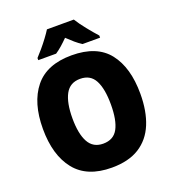

<svg xmlns="http://www.w3.org/2000/svg" viewBox="-164 -1050 1060 1182"><g transform="rotate(-20 366.0 -458.5)"><path d="M685 -358Q685 -244 651 -161.5Q617 -79 546.5 -34.5Q476 10 366 10Q204 10 125.5 -88.5Q47 -187 47 -359Q47 -530 125.5 -627.5Q204 -725 367 -725Q532 -725 608.5 -627.5Q685 -530 685 -358ZM240 -358Q240 -257 270 -202Q300 -147 366 -147Q434 -147 463 -201Q492 -255 492 -358Q492 -461 463 -516Q434 -571 367 -571Q300 -571 270 -515.5Q240 -460 240 -358ZM456 -927Q477 -893 509.5 -852.5Q542 -812 570 -781V-767H455Q433 -781 412 -799Q391 -817 367 -840Q343 -816 323 -798.5Q303 -781 282 -767H165V-781Q182 -799 204 -825Q226 -851 246.5 -878.5Q267 -906 280 -927Z"/></g></svg>

Font: Noto Sans Gurmukhi UI SemiCondensed Black
Style: Regular
Weight: 900
Width: 4
Designer: Jelle Bosma - Monotype Design Team
Foundry: Monotype Imaging Inc.
Version: Version 2.004; ttfautohint (v1.8.4.7-5d5b)